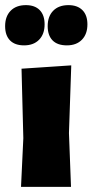

<svg xmlns="http://www.w3.org/2000/svg" viewBox="-39 -729 361 749"><path d="M52 -190 45 -461 239 -474 230 -210 238 0H43ZM135 -634Q135 -596 113.5 -574Q92 -552 55 -552Q19 -552 0 -571.5Q-19 -591 -19 -627Q-19 -665 2.5 -687Q24 -709 62 -709Q97 -709 116 -689.5Q135 -670 135 -634ZM302 -634Q302 -596 280.5 -574Q259 -552 222 -552Q185 -552 166 -571.5Q147 -591 147 -627Q147 -665 168.5 -687Q190 -709 228 -709Q263 -709 282.5 -689.5Q302 -670 302 -634Z"/></svg>

Font: Luna Sans Black
Style: Regular
Weight: 900
Designer: Juan Pablo del Peral
Foundry: Huerta Tipografica
Version: Version 2.001; ttfautohint (v1.5)